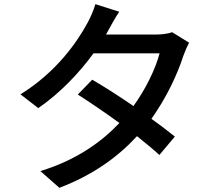

<svg xmlns="http://www.w3.org/2000/svg" viewBox="-20 -844 1040 918"><path d="M550 -788 436 -824C428 -795 410 -755 398 -734C350 -645 251 -500 78 -393L163 -327C270 -401 361 -498 427 -589H743C724 -516 677 -418 618 -337C551 -383 481 -428 421 -463L352 -392C410 -355 482 -306 551 -256C465 -165 344 -78 173 -26L264 54C427 -8 546 -96 635 -193C676 -160 714 -129 742 -103L816 -191C785 -216 746 -246 704 -276C777 -378 829 -491 857 -578C864 -598 875 -623 884 -640L803 -690C784 -683 756 -679 728 -679H487L498 -699C509 -719 530 -758 550 -788Z"/></svg>

Font: GenYoGothic2 TW M
Style: Regular
Weight: 500
Version: Version 2.100;PS 2.1;hotconv 16.6.51;makeotf.lib2.5.65220 DE